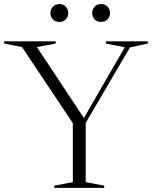

<svg xmlns="http://www.w3.org/2000/svg" viewBox="-28 -904 734 924"><path d="M78 -677.5 -8 -694.5V-705H240V-694.5L149.5 -677.5L383.5 -324.5H369L572.5 -676.5L481.5 -694.5V-705H683.5V-694.5L597.5 -676L384.5 -312.5V-27.5L473.5 -10.5V0H233.5V-10.5L322.5 -27.5V-311.5ZM257.5 -798.5Q237.5 -798.5 226 -811.5Q214.5 -824.5 214.5 -841.5Q214.5 -858 226 -871.2Q237.5 -884.5 257.5 -884.5Q277.5 -884.5 289 -871.2Q300.5 -858 300.5 -841.5Q300.5 -824.5 289 -811.5Q277.5 -798.5 257.5 -798.5ZM458.5 -798.5Q438.5 -798.5 427 -811.5Q415.5 -824.5 415.5 -841.5Q415.5 -858 427 -871.2Q438.5 -884.5 458.5 -884.5Q478.5 -884.5 490 -871.2Q501.5 -858 501.5 -841.5Q501.5 -824.5 490 -811.5Q478.5 -798.5 458.5 -798.5Z"/></svg>

Font: Newsreader 60pt Light
Style: Regular
Weight: 300
Designer: Hugues Gentile
Foundry: Production Type
Version: Version 1.003